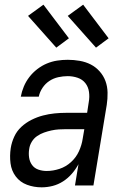

<svg xmlns="http://www.w3.org/2000/svg" viewBox="-20 -794 540 822"><path d="M158 8Q158 8 158 8Q158 8 158 8Q125 8 95.5 -3Q66 -14 47.5 -38.5Q29 -63 25 -95Q21 -127 26 -160Q30 -185 41 -209Q52 -233 71.5 -251Q91 -269 115 -281Q139 -293 164 -299.5Q189 -306 214 -308.5Q239 -311 264 -311H353L360 -357Q364 -379 361 -400.5Q358 -422 345.5 -438Q333 -454 312.5 -461Q292 -468 270 -468Q250 -468 229.5 -463.5Q209 -459 191.5 -447.5Q174 -436 162 -418Q150 -400 146 -380H69Q73 -402 82 -423.5Q91 -445 105.5 -464Q120 -483 139.5 -498Q159 -513 180.5 -522Q202 -531 224.5 -534.5Q247 -538 270 -538Q296 -538 321.5 -533.5Q347 -529 368.5 -518Q390 -507 406.5 -488.5Q423 -470 431.5 -447Q440 -424 440.5 -397.5Q441 -371 437 -345L380 0H301L316 -91Q304 -69 287.5 -50Q271 -31 250 -17.5Q229 -4 205.5 2Q182 8 158 8ZM180 -62Q207 -62 234.5 -71Q262 -80 284 -100Q306 -120 318 -146.5Q330 -173 334 -200L341 -241H264Q248 -241 232 -240Q216 -239 200 -235.5Q184 -232 168.5 -226.5Q153 -221 139 -211.5Q125 -202 116 -187Q107 -172 105 -156Q102 -138 104.5 -120Q107 -102 117 -88Q127 -74 144 -68Q161 -62 180 -62ZM391 -590 270 -726 336 -774 445 -630ZM221 -590 100 -726 166 -774 275 -630Z"/></svg>

Font: Iosevka Curly Oblique
Style: Regular
Weight: 400
Italic angle: -9°
Monospace: yes
Designer: Belleve Invis
Foundry: Belleve Invis
Version: Version 11.1.0; ttfautohint (v1.8.3)